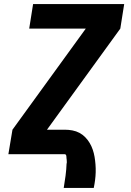

<svg xmlns="http://www.w3.org/2000/svg" viewBox="-20 -755 640 940"><path d="M292 165Q297 135 301 105Q305 75 306 45L307 44Q307 40 307 35.5Q307 31 306.5 27Q306 23 305.5 19Q305 15 305 11Q305 7 303 3.5Q301 0 297 0H21L41 -120L400 -615H123L142 -735H588L569 -615L210 -120H297Q316 -120 334.5 -116.5Q353 -113 369 -104.5Q385 -96 397.5 -83Q410 -70 419 -55Q428 -40 434 -22.5Q440 -5 443 13Q446 31 447.5 50Q449 69 448.5 88Q448 107 445.5 126.5Q443 146 439 165Z"/></svg>

Font: Iosevka SS04 Heavy Extended
Style: Italic
Weight: 900
Width: 7
Italic angle: -9°
Monospace: yes
Designer: Belleve Invis
Foundry: Belleve Invis
Version: Version 19.0.0; ttfautohint (v1.8.4)